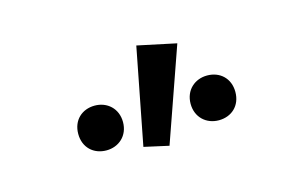

<svg xmlns="http://www.w3.org/2000/svg" viewBox="-44 -880 637 406"><g transform="rotate(-15 274.5 -676.5)"><path d="M232 -577 286 -565 358 -770 273 -788ZM352 -639C352 -609 374 -590 401 -590C429 -590 450 -609 450 -639C450 -669 429 -688 401 -688C374 -688 352 -669 352 -639ZM106 -639C106 -609 127 -590 155 -590C182 -590 204 -609 204 -639C204 -669 182 -688 155 -688C127 -688 106 -669 106 -639Z"/></g></svg>

Font: DAIFUKU Sans Semibold
Style: Regular
Weight: 600
Designer: Original font ‘Source Sans 3’ : Paul D. Hunt
Foundry: Daifuku
Version: Version 1.000